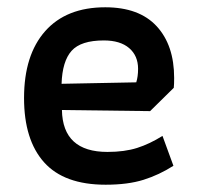

<svg xmlns="http://www.w3.org/2000/svg" viewBox="-20 -500 543 527"><path d="M46 -231Q46 -349 104 -414.5Q162 -480 269 -480Q362 -480 410 -428Q458 -376 458 -286Q458 -268 457 -259L392 -195L150 -198Q152 -83 275 -83Q322 -83 356.5 -94Q391 -105 426 -127L456 -45Q417 -20 374 -6.5Q331 7 270 7Q156 7 101 -54.5Q46 -116 46 -231ZM354 -274Q359 -290 359 -311Q359 -347 334.5 -368Q310 -389 265 -389Q202 -389 176.5 -360.5Q151 -332 149 -270Z"/></svg>

Font: Athiti SemiBold
Style: Regular
Weight: 600
Designer: CadsonDemak Team
Foundry: CadsonDemak
Version: Version 1.032